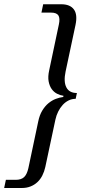

<svg xmlns="http://www.w3.org/2000/svg" viewBox="-56 -683 476 920"><path d="M258.3 -340.3Q248 -291.5 262 -264.4Q275.9 -237.3 312.5 -237.3L306.6 -209.5Q288.6 -209.5 272.7 -201.7Q256.8 -193.8 244.4 -180.2Q231.9 -166.5 222.9 -148.4Q213.9 -130.4 209.5 -109.9L161.1 117.2Q156.2 139.6 146.7 158.2Q137.2 176.8 123 189.9Q108.9 203.1 90.3 210.4Q71.8 217.8 49.3 217.8H-36.1L-27.8 178.7H19Q45.4 178.7 59.3 165.8Q73.2 152.8 80.1 122.1L127 -100.1Q133.3 -131.3 146.5 -153.1Q159.7 -174.8 176.3 -188.5Q192.9 -202.1 211.4 -209.2Q230 -216.3 247.1 -218.3L248 -224.1Q232.4 -226.1 217.3 -233.9Q202.1 -241.7 191.7 -256.3Q181.2 -271 177 -293.2Q172.9 -315.4 179.7 -346.2L226.1 -565.9Q232.4 -595.2 223.9 -608.9Q215.3 -622.6 188.5 -622.6H142.6L150.9 -662.6H237.3Q279.8 -662.6 298.1 -637.7Q316.4 -612.8 305.7 -563Z"/></svg>

Font: PT Astra Serif
Style: Italic
Weight: 400
Italic angle: -16°
Designer: A.Korolkova, I. Chaeva
Foundry: ParaType Ltd
Version: Version 1.001